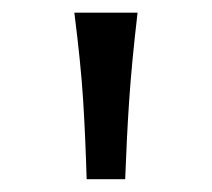

<svg xmlns="http://www.w3.org/2000/svg" viewBox="-20 -794 335 304"><path d="M97.7 -773.9H197.8Q188.5 -693.8 184.6 -636Q180.7 -578.1 178.2 -510.3H117.2Q115.2 -578.1 111.6 -636Q107.9 -693.8 97.7 -773.9Z"/></svg>

Font: Lesson One
Style: Regular
Weight: 400
Designer: But Ko, Victor Gaultney, Annie Olsen, Julie Remington, Don Collingsworth, Eric Hays, Becca Hirsbrunner
Version: Version 1.100